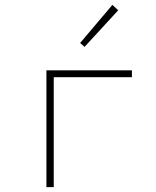

<svg xmlns="http://www.w3.org/2000/svg" viewBox="-20 -766 640 786"><path d="M170 0V-478H520V-450H200V0ZM326 -574 308 -590 440 -746 464 -724Z"/></svg>

Font: Source Code Pro ExtraLight
Style: Regular
Weight: 200
Monospace: yes
Designer: Paul D. Hunt, Teo Tuominen
Foundry: Adobe Systems Incorporated
Version: Version 2.030;PS 1.000;hotconv 16.6.51;makeotf.lib2.5.65220